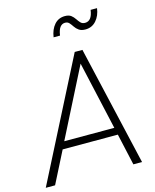

<svg xmlns="http://www.w3.org/2000/svg" viewBox="-154 -1062 936 1156"><g transform="rotate(-15 314.5 -484.5)"><path d="M-15 0 365 -745H413L585 0H531L487 -197H143L43 0ZM165 -242H477L381 -668ZM463 -859Q438 -859 423 -869.5Q408 -880 398.5 -894.5Q389 -909 379.5 -919.5Q370 -930 354 -930Q335 -930 322.5 -914Q310 -898 305 -863H265Q272 -911 297.5 -940Q323 -969 363 -969Q388 -969 401.5 -958.5Q415 -948 424.5 -933.5Q434 -919 444 -908.5Q454 -898 471 -898Q514 -898 523 -965H563Q557 -919 530.5 -889Q504 -859 463 -859Z"/></g></svg>

Font: Plus Jakarta Sans ExtraLight
Style: Italic
Weight: 200
Italic angle: -8°
Designer: Gumpita Rahayu
Foundry: Tokotype
Version: Version 2.071; ttfautohint (v1.8.4.7-5d5b);gftools[0.9.29]